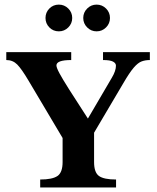

<svg xmlns="http://www.w3.org/2000/svg" viewBox="-20 -829 694 849"><path d="M642.6 -598.6V-563.5Q623 -563.5 606.7 -557.6Q590.3 -551.8 571.5 -530Q552.7 -508.3 524.9 -460.4L396 -242.2V-112.3Q396 -66.4 417.7 -50.8Q439.5 -35.2 493.2 -35.2V0H157.7V-35.2Q211.4 -35.2 234.1 -50.8Q256.8 -66.4 256.8 -112.3V-218.8L106 -472.7Q75.7 -523.9 56.2 -543.7Q36.6 -563.5 7.8 -563.5V-598.6H294.9V-563.5Q229.5 -563.5 229.5 -539.6Q229.5 -530.3 242.4 -505.9Q255.4 -481.4 285.9 -433.3Q316.4 -385.3 368.7 -304.7L474.6 -485.4Q492.7 -515.6 492.7 -538.6Q492.7 -549.8 479.7 -556.6Q466.8 -563.5 435.5 -563.5V-598.6ZM466.3 -749.5Q466.3 -725.1 449 -707.8Q431.6 -690.4 407.2 -690.4Q382.8 -690.4 365.5 -707.8Q348.1 -725.1 348.1 -749.5Q348.1 -773.9 365.5 -791.3Q382.8 -808.6 407.2 -808.6Q431.6 -808.6 449 -791.3Q466.3 -773.9 466.3 -749.5ZM299.3 -749.5Q299.3 -725.1 282 -707.8Q264.6 -690.4 240.2 -690.4Q215.3 -690.4 198.2 -707.8Q181.2 -725.1 181.2 -749.5Q181.2 -773.9 198.2 -791.3Q215.3 -808.6 240.2 -808.6Q264.6 -808.6 282 -791.3Q299.3 -773.9 299.3 -749.5Z"/></svg>

Font: Scheherazade New
Style: Bold
Weight: 700
Designer: SIL International
Foundry: SIL International
Version: Version 4.000